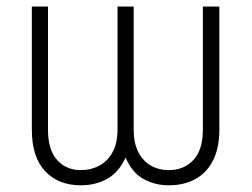

<svg xmlns="http://www.w3.org/2000/svg" viewBox="-20 -550 760 580"><path d="M76.2 -530.3H125V-158.2Q125 -97.2 152.6 -66.7Q180.2 -36.1 223.6 -36.1Q255.4 -36.1 280.8 -50Q306.2 -64 320.6 -91.3Q335 -118.7 335 -158.2V-530.3H383.8V-158.2Q383.8 -118.7 397.5 -91.3Q411.1 -64 435.3 -50Q459.5 -36.1 490.2 -36.1Q535.6 -36.1 564.2 -66.7Q592.8 -97.2 592.8 -158.2V-530.3H642.6V-158.2Q642.6 -102.5 623.3 -64.9Q604 -27.3 569.6 -8.8Q535.2 9.8 490.2 9.8Q446.8 9.8 412.4 -10Q377.9 -29.8 359.4 -74.2Q339.4 -29.8 304.2 -10Q269 9.8 224.6 9.8Q156.7 9.8 116.5 -32.7Q76.2 -75.2 76.2 -158.2Z"/></svg>

Font: Pretendard Std ExtraLight
Style: Regular
Weight: 200
Designer: Base glyphs from Inter by Rasmus Andersson; Hangeul glyphs from Noto Sans CJK(Source Han Sans) by Jang Soo-young and Kan
Foundry: Kil Hyung-jin
Version: Version 1.309